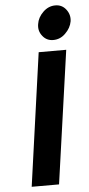

<svg xmlns="http://www.w3.org/2000/svg" viewBox="-62 -972 467 1007"><g transform="rotate(-5 171.5 -468.5)"><path d="M342 -847Q347 -882 325 -910Q304 -937 269 -937Q233 -937 205 -910Q176 -882 171 -847Q165 -811 187 -784Q208 -757 243 -757Q280 -757 307 -784Q336 -812 342 -847ZM63 0H207L306 -700H161Z"/></g></svg>

Font: Unageo
Style: ExtraBold-Italic
Weight: 800
Designer: Richard Sepsi
Foundry: Richard Sepsi
Version: Version 2.000